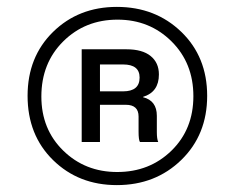

<svg xmlns="http://www.w3.org/2000/svg" viewBox="-20 -758 680 557"><path d="M319 -221Q208 -221 134 -293.5Q60 -366 60 -480Q60 -593 134 -665.5Q208 -738 319 -738Q431 -738 506 -665.5Q581 -593 581 -480Q581 -367 506 -294Q431 -221 319 -221ZM320 -259Q414 -259 477.5 -321Q541 -383 541 -479Q541 -575 477.5 -638Q414 -701 321 -701Q227 -701 163.5 -638Q100 -575 100 -478Q100 -383 163.5 -321Q227 -259 320 -259ZM217 -346V-615H347Q393 -615 417 -595.5Q441 -576 441 -542Q441 -491 395 -477V-476Q435 -466 435 -422V-375Q435 -355 439 -346H386Q382 -352 382 -376V-420Q382 -454 345 -454H270V-346ZM270 -493H337Q385 -493 385 -533Q385 -571 337 -571H270Z"/></svg>

Font: Mona Sans Medium
Style: Regular
Weight: 500
Designer: Deni Anggara
Foundry: GitHub
Version: Version 2.000;Glyphs 3.2.3 (3260)